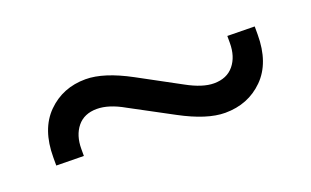

<svg xmlns="http://www.w3.org/2000/svg" viewBox="-38 -561 717 443"><g transform="rotate(-20 321.0 -339.5)"><path d="M459 -248Q414.6 -248 351.1 -282.2L249 -336.9Q212.4 -357.9 183.1 -357.9Q151.9 -357.9 135 -337.2Q118.2 -316.4 118.2 -283.2V-266.1L50.8 -267.1V-287.1Q50.8 -356.4 88.4 -393.8Q126 -431.2 182.1 -431.2Q226.6 -431.2 290 -397L392.1 -341.8Q430.2 -320.8 458 -320.8Q489.7 -320.8 506.8 -341.6Q523.9 -362.3 523.9 -396V-413.1L590.8 -412.1V-392.1Q590.8 -322.8 553.2 -285.4Q515.6 -248 459 -248Z"/></g></svg>

Font: TASA Orbiter Deck
Style: Regular
Weight: 400
Designer: Weizhong Zhang
Version: Version 1.000;Glyphs 3.1.2 (3151)